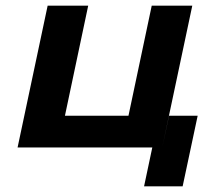

<svg xmlns="http://www.w3.org/2000/svg" viewBox="-20 -520 717 677"><path d="M148 -500 42 0H517L488 137H624L677 -112H576L552 0L658 -500H515L433 -112H209L291 -500Z"/></svg>

Font: LT Wave Bold
Style: Italic
Weight: 700
Designer: Daniel Lyons
Version: Version 2.5 (Glyphs App)